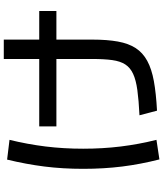

<svg xmlns="http://www.w3.org/2000/svg" viewBox="58 -888 883 1040"><g transform="rotate(-90 500.0 -368.5)"><path d="M395 -55Q477 -59 531.5 -66.5Q586 -74 619.5 -89.5Q653 -105 670.5 -132Q688 -159 694 -202.5Q700 -246 700 -310V-790H805V-310Q805 -230 794.5 -172Q784 -114 759 -75.5Q734 -37 690 -13Q646 11 580 23Q514 35 420 40ZM335 -505V-598H960V-505ZM156 53Q130 -49 117.5 -148.5Q105 -248 105 -360Q105 -471 117.5 -570Q130 -669 155 -772L262 -759Q238 -661 226 -563.5Q214 -466 214 -360Q214 -254 226 -156.5Q238 -59 262 37Z"/></g></svg>

Font: M PLUS 1 Code Medium
Style: Regular
Weight: 500
Designer: Coji Morishita
Foundry: UNDERFOREST DESIGN
Version: Version 1.002